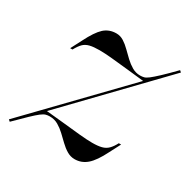

<svg xmlns="http://www.w3.org/2000/svg" viewBox="-112 -531 642 646"><g transform="rotate(30 209.0 -207.5)"><path d="M2.4 11.3 -4 5.6 325 -334.7 327.4 -331.5Q291.9 -335.5 257.3 -339.1Q222.6 -342.7 193.5 -345.6Q164.5 -348.4 144.4 -348.4Q121 -348.4 106.5 -344.8Q91.9 -341.1 82.7 -331.9Q73.4 -322.6 63.7 -304.8H54.8L76.6 -346.8Q98.4 -390.3 117.7 -408.1Q137.1 -425.8 165.3 -425.8Q180.6 -425.8 194 -417.3Q207.3 -408.9 219.8 -396.4Q232.3 -383.9 245.2 -371.8Q258.1 -359.7 272.6 -351.2Q287.1 -342.7 304 -342.7Q312.1 -342.7 319 -344.4Q325.8 -346 336.3 -354Q346.8 -362.1 364.9 -379Q383.1 -396 412.1 -425.8L418.5 -420.2L90.3 -79.8L87.1 -83.1Q125 -79.8 161.3 -75.8Q197.6 -71.8 227.8 -69Q258.1 -66.1 277.4 -66.1Q300 -66.1 314.1 -69.8Q328.2 -73.4 337.9 -83.1Q347.6 -92.7 356.5 -109.7H365.3L343.5 -67.7Q321.8 -24.2 301.2 -6.5Q280.6 11.3 254 11.3Q237.9 11.3 223.8 2.8Q209.7 -5.6 196.8 -18.1Q183.9 -30.6 171 -42.7Q158.1 -54.8 143.5 -63.3Q129 -71.8 110.5 -71.8Q102.4 -71.8 95.2 -69.8Q87.9 -67.7 77.4 -59.7Q66.9 -51.6 49.2 -34.7Q31.5 -17.7 2.4 11.3Z"/></g></svg>

Font: Playfair 144pt Light
Style: Italic
Weight: 300
Italic angle: -15.6°
Designer: Claus Eggers Sørensen
Foundry: Claus Eggers Sørensen
Version: Version 2.001;gftools[0.9.30]